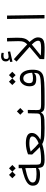

<svg xmlns="http://www.w3.org/2000/svg" viewBox="1335 -2179 846 3556"><g transform="rotate(-90 1758.0 -401.0)"><path d="M296.4 -83Q205.6 -83 151.1 -112.8Q96.7 -142.6 96.7 -215.8Q96.7 -268.6 134.3 -304.7Q171.9 -340.8 244.4 -367.7Q316.9 -394.5 421.4 -418.9L420.4 -478.5H484.4L486.3 -149.9Q486.8 -113.3 492.9 -94.5Q499 -75.7 520.3 -69.3Q541.5 -63 585.9 -63Q606.4 -63 613.8 -57.1Q621.1 -51.3 621.1 -33.2Q621.1 -15.1 613 -6.6Q605 2 580.1 2Q521.5 2 488.8 -8.8Q456.1 -19.5 442.1 -44.9Q428.2 -70.3 425.8 -114.3L414.6 -113.8Q403.8 -95.7 374.8 -89.4Q345.7 -83 296.4 -83ZM422.4 -355.5Q282.7 -327.1 219.2 -295.9Q155.8 -264.6 155.8 -220.7Q155.8 -183.1 191.7 -165.3Q227.5 -147.5 312.5 -147.5Q334.5 -147.5 366 -149.7Q397.5 -151.9 424.8 -156.7ZM418.5 -533.7 357.4 -594.2 296.4 -533.7 234.9 -595.2 296.4 -657.2 357.4 -595.7 418.5 -657.2 480.5 -595.2Z M579.1 2 585.9 -63Q707.5 -63.5 811.5 -87.4Q778.3 -117.7 745.1 -152.8Q711.9 -188 673.8 -228.5L677.7 -304.7Q720.7 -321.8 773.9 -333.5Q827.1 -345.2 885.7 -345.2Q973.6 -345.2 1023.7 -319.1Q1073.7 -293 1073.7 -236.3Q1073.7 -186 1039.6 -145.5Q1005.4 -105 948.2 -75.2Q979 -68.4 1031.2 -65.7Q1083.5 -63 1171.4 -63Q1200.2 -63 1209.7 -56.9Q1219.2 -50.8 1219.2 -33.7Q1219.2 -15.6 1208.7 -6.8Q1198.2 2 1163.6 2Q1079.6 2 1024.7 -1.7Q969.7 -5.4 933.3 -15.1Q897 -24.9 868.7 -42Q804.2 -20.5 729.2 -9.3Q654.3 2 579.1 2ZM881.3 -107.9Q939 -128.9 974.1 -159.2Q1009.3 -189.5 1009.3 -227.5Q1009.3 -250 980.5 -265.1Q951.7 -280.3 886.7 -280.3Q835.4 -280.3 795.4 -272.2Q755.4 -264.2 728.5 -255.9Q778.3 -202.6 811.8 -169.4Q845.2 -136.2 881.3 -107.9Z M1166 2 1171.9 -63Q1263.7 -63 1316.4 -65.4Q1369.1 -67.9 1394 -75.4Q1418.9 -83 1426.3 -97.9Q1433.6 -112.8 1434.1 -137.7L1438 -307.6L1500 -309.6L1497.6 -142.6Q1497.6 -110.4 1502.9 -93.3Q1508.3 -76.2 1531 -69.6Q1553.7 -63 1604.5 -63H1757.8Q1776.4 -63 1783.7 -56.4Q1791 -49.8 1791 -33.2Q1791 -12.2 1780.3 -5.1Q1769.5 2 1752 2H1593.3Q1527.3 2 1498 -12.2Q1468.8 -26.4 1457 -60.5H1448.2Q1433.6 -31.7 1403.6 -18.3Q1373.5 -4.9 1317.1 -1.5Q1260.7 2 1166 2ZM1473.1 -385.7 1410.6 -448.2 1473.1 -511.2 1535.6 -448.2Z M1750 2 1757.8 -63Q1871.6 -63.5 1945.1 -65.4Q2018.6 -67.4 2063 -72.8Q2107.4 -78.1 2132.8 -88.4Q2156.2 -98.1 2170.2 -116.5Q2184.1 -134.8 2187 -188L2177.2 -187.5Q2166.5 -172.4 2142.8 -162.6Q2119.1 -152.8 2069.8 -152.8Q1999 -152.8 1968.3 -181.4Q1937.5 -210 1937.5 -280.8Q1937.5 -328.1 1956.1 -368.2Q1974.6 -408.2 2008.3 -432.9Q2042 -457.5 2086.4 -457.5Q2160.6 -457.5 2202.9 -393.3Q2245.1 -329.1 2245.1 -223.6Q2245.1 -138.2 2220.9 -93.8Q2196.8 -49.3 2148.4 -29.3Q2101.1 -10.3 2004.2 -4.2Q1907.2 2 1750 2ZM2188 -228.5Q2186.5 -305.2 2158.9 -348.9Q2131.3 -392.6 2084.5 -392.6Q2043.5 -392.6 2019.8 -360.4Q1996.1 -328.1 1996.1 -284.7Q1996.1 -243.2 2015.1 -228Q2034.2 -212.9 2085.9 -212.9Q2114.7 -212.9 2139.9 -217.5Q2165 -222.2 2188 -228.5ZM2145 -534.7 2084 -595.2 2022.9 -534.7 1961.4 -596.2 2022.9 -658.2 2084 -596.7 2145 -658.2 2207 -596.2Z M2657.2 2.4Q2616.2 2.4 2585.7 2Q2555.2 1.5 2522.2 0Q2489.3 -1.5 2440.9 -4.9L2441.9 -87.9L2480 -69.8Q2529.8 -65.9 2576.7 -64.2Q2623.5 -62.5 2653.3 -62.5Q2714.8 -62.5 2748.3 -73.5Q2781.7 -84.5 2781.7 -118.7Q2781.7 -158.2 2734.6 -209.7Q2687.5 -261.2 2601.1 -335.4Q2514.2 -409.7 2396 -517.1L2439.5 -567.9Q2528.3 -486.8 2602.5 -422.4Q2676.3 -357.9 2730.5 -305.2Q2784.7 -252.4 2814.2 -207.3Q2843.8 -162.1 2843.8 -120.1Q2843.8 -82 2828.1 -54.4Q2812.5 -26.9 2772.2 -12.2Q2731.9 2.4 2657.2 2.4ZM2393.1 -592.8 2388.2 -635.3 2436.5 -647.5V-653.8Q2398.4 -666.5 2398.4 -717.8Q2398.4 -759.8 2424.8 -781.7Q2451.2 -803.7 2496.6 -803.7Q2529.8 -803.7 2558.1 -793.9L2555.7 -754.4Q2543.5 -756.3 2531.2 -757.8Q2519 -759.3 2505.9 -759.3Q2471.2 -759.3 2457.3 -747.3Q2443.4 -735.4 2443.4 -711.4Q2443.4 -685.5 2454.3 -675.3Q2465.3 -665 2490.2 -665Q2506.3 -665 2530.8 -669.9Q2555.2 -674.8 2577.6 -679.2L2583.5 -635.7Z M2484.9 -50.3 2441.9 -87.9Q2522 -155.8 2595.7 -216.3Q2669.4 -276.4 2719.2 -324.7Q2742.7 -347.2 2754.6 -370.8Q2766.6 -394.5 2771 -427.7Q2773.9 -451.7 2773.9 -484.9Q2773.9 -497.6 2773.4 -511.2L2769 -693.4H2832.5L2836.9 -536.1Q2837.4 -516.6 2837.4 -499Q2837.4 -455.6 2834 -423.3Q2828.6 -377.9 2814 -346.9Q2799.3 -315.9 2772 -289.6Q2731.9 -251.5 2682.6 -210.7Q2633.3 -169.9 2582.5 -129.4Q2531.2 -88.4 2484.9 -50.3Z M3194.8 0 3184.6 -693.4H3248L3258.3 0Z"/></g></svg>

Font: CaskaydiaMono NF Light
Style: Regular
Weight: 300
Designer: Aaron Bell
Foundry: Saja Typeworks
Version: Version 2111.001; ttfautohint (v1.8.4);Nerd Fonts 3.1.1